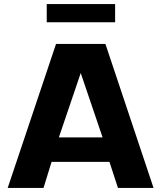

<svg xmlns="http://www.w3.org/2000/svg" viewBox="-20 -929 797 949"><path d="M501 -712 739 0H563L521 -129H235L195 0H18L257 -712ZM379 -568 271 -250H487ZM549 -909V-819H211V-909Z"/></svg>

Font: Metropolitano
Style: Bold
Weight: 700
Designer: Fonts by Alex Slobzheninov & Chris M. Simpson / Changes by Cristiano Sobral
Foundry: Fonts by Alex Slobzheninov & Chris M. Simpson / Changes by Cristiano Sobral
Version: Version 1.00;August 30, 2020;FontCreator 13.0.0.2681 64-bit